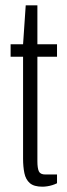

<svg xmlns="http://www.w3.org/2000/svg" viewBox="-20 -693 253 724"><path d="M140 11Q108 11 92.5 -2.5Q77 -16 72 -40Q67 -64 67 -95V-479H20V-526H67L77 -673H121V-526H195V-479H121V-85Q121 -59 126.5 -47Q132 -35 151 -35H195V-2Q187 2 177.5 5Q168 8 158 9.5Q148 11 140 11Z"/></svg>

Font: Archivo Condensed ExtraLight
Style: Regular
Weight: 250
Width: 3
Designer: Hector Gatti
Foundry: Omnibus-Type
Version: Version 2.001